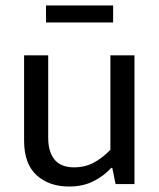

<svg xmlns="http://www.w3.org/2000/svg" viewBox="-20 -672 579 701"><path d="M383 -470H471V0H402L390 -59H386Q360 -30 321.5 -10.5Q283 9 232 9Q159 9 113.5 -32.5Q68 -74 68 -158V-470H156V-169Q156 -139 163.5 -118Q171 -97 183.5 -84.5Q196 -72 213 -66.5Q230 -61 250 -61Q290 -61 322 -78Q354 -95 383 -125ZM393 -652V-590H148V-652Z"/></svg>

Font: Mukta Malar
Style: Regular
Weight: 400
Designer: Aadarsh Rajan, Girish Dalvi, Yashodeep Gholap
Foundry: Ek Type
Version: Version 2.538;PS 1.000;hotconv 16.6.51;makeotf.lib2.5.65220;